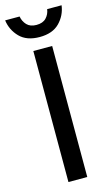

<svg xmlns="http://www.w3.org/2000/svg" viewBox="-141 -874 533 920"><g transform="rotate(-15 126.0 -413.5)"><path d="M78.3 0V-650H171.7V0ZM125.8 -706.7Q61.7 -706.7 27.1 -742.1Q-7.5 -777.5 -14.2 -826.7H57.5Q61.7 -801.7 78.3 -784.2Q95 -766.7 125.8 -766.7Q157.5 -766.7 174.2 -784.2Q190.8 -801.7 194.2 -826.7H265.8Q259.2 -777.5 224.6 -742.1Q190 -706.7 125.8 -706.7Z"/></g></svg>

Font: Familjen Grotesk GF
Style: Regular
Weight: 400
Designer: Anders Wikstroem, Jonas Baeckman, Matilda Gysing, Kristian Moeller
Foundry: Familjen STHLM AB
Version: Version 2.000; Beta; Release 4; Build 6